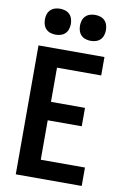

<svg xmlns="http://www.w3.org/2000/svg" viewBox="-103 -1018 705 1078"><g transform="rotate(10 250.0 -479.5)"><path d="M66 0V-735H442V-630H190V-435H384V-330H190V-105H442V0ZM350 -811Q335 -811 320.5 -815.5Q306 -820 295.5 -830.5Q285 -841 280.5 -855.5Q276 -870 276 -885Q276 -900 280.5 -914.5Q285 -929 295.5 -939.5Q306 -950 320.5 -954.5Q335 -959 350 -959Q365 -959 379.5 -954.5Q394 -950 404.5 -939.5Q415 -929 419.5 -914.5Q424 -900 424 -885Q424 -870 419.5 -855.5Q415 -841 404.5 -830.5Q394 -820 379.5 -815.5Q365 -811 350 -811ZM150 -811Q135 -811 120.5 -815.5Q106 -820 95.5 -830.5Q85 -841 80.5 -855.5Q76 -870 76 -885Q76 -900 80.5 -914.5Q85 -929 95.5 -939.5Q106 -950 120.5 -954.5Q135 -959 150 -959Q165 -959 179.5 -954.5Q194 -950 204.5 -939.5Q215 -929 219.5 -914.5Q224 -900 224 -885Q224 -870 219.5 -855.5Q215 -841 204.5 -830.5Q194 -820 179.5 -815.5Q165 -811 150 -811Z"/></g></svg>

Font: Iosevka Extrabold
Style: Regular
Weight: 800
Monospace: yes
Designer: Belleve Invis
Foundry: Belleve Invis
Version: Version 32.5.0; ttfautohint (v1.8.4)